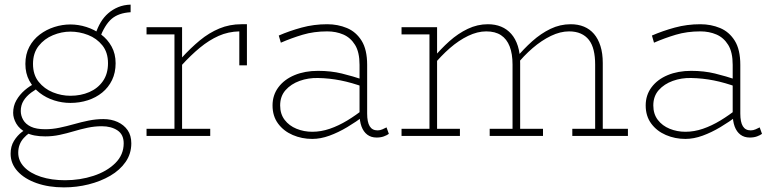

<svg xmlns="http://www.w3.org/2000/svg" viewBox="-20 -589 3344 832"><path d="M257 223Q191 223 138.5 204.5Q86 186 56 153Q26 120 26 77Q26 45 40.5 21.5Q55 -2 75.5 -17.5Q96 -33 113 -40L138 -28Q106 -17 82.5 9.5Q59 36 59 73Q59 108 85 135Q111 162 157 177Q203 192 262 192Q327 192 385 173Q443 154 479.5 118Q516 82 516 32Q516 -6 489 -24Q462 -42 421 -42Q390 -42 359.5 -35.5Q329 -29 299 -20Q269 -11 238.5 -4.5Q208 2 176 2Q124 2 94 -14Q64 -30 50.5 -53.5Q37 -77 37 -100Q37 -130 51 -154.5Q65 -179 87 -198Q109 -217 134 -229L163 -217Q137 -204 115.5 -188Q94 -172 82 -152.5Q70 -133 70 -108Q70 -88 80.5 -69.5Q91 -51 114 -40Q137 -29 176 -29Q206 -29 237.5 -35.5Q269 -42 300.5 -51Q332 -60 364 -66.5Q396 -73 428 -73Q462 -73 489.5 -60.5Q517 -48 533 -25Q549 -2 549 32Q549 77 524.5 112.5Q500 148 458 172.5Q416 197 364 210Q312 223 257 223ZM285 -143Q249 -143 214.5 -154Q180 -165 152 -186.5Q124 -208 107 -239.5Q90 -271 90 -312Q90 -354 107 -386Q124 -418 152.5 -439.5Q181 -461 215.5 -472Q250 -483 285 -483Q320 -483 354.5 -472Q389 -461 417.5 -440Q446 -419 463.5 -387.5Q481 -356 481 -315Q481 -274 465.5 -242Q450 -210 423 -188Q396 -166 360.5 -154.5Q325 -143 285 -143ZM285 -174Q330 -174 367 -190Q404 -206 426 -237.5Q448 -269 448 -315Q448 -362 423.5 -392.5Q399 -423 361.5 -437.5Q324 -452 285 -452Q247 -452 209.5 -436.5Q172 -421 147.5 -390Q123 -359 123 -312Q123 -265 147.5 -234.5Q172 -204 209 -189Q246 -174 285 -174ZM411 -421 394 -442Q403 -470 416.5 -492.5Q430 -515 449 -531.5Q468 -548 492 -558Q516 -568 546 -569V-536Q494 -533 464 -507.5Q434 -482 411 -421Z M766 -305V-337Q806 -381 846 -414Q886 -447 930.5 -465.5Q975 -484 1026 -484H1050V-306H1017V-453Q969 -452 927.5 -433.5Q886 -415 846.5 -382.5Q807 -350 766 -305ZM615 0V-31H891V0ZM736 0V-471H769V0ZM615 -440V-471H769V-440Z M1612 7Q1588 7 1571.5 -5.5Q1555 -18 1546.5 -41Q1538 -64 1538 -97V-308Q1538 -363 1518.5 -394.5Q1499 -426 1467.5 -439.5Q1436 -453 1398 -453Q1340 -453 1291.5 -438.5Q1243 -424 1197 -404L1188 -435Q1234 -455 1287 -469.5Q1340 -484 1398 -484Q1444 -484 1483.5 -467.5Q1523 -451 1547 -412.5Q1571 -374 1571 -308V-97Q1571 -60 1582 -42Q1593 -24 1616 -24Q1627 -24 1637 -28.5Q1647 -33 1655 -37L1665 -9Q1657 -3 1643.5 2Q1630 7 1612 7ZM1333 13Q1288 13 1248.5 -4Q1209 -21 1185 -53.5Q1161 -86 1161 -132Q1161 -177 1186.5 -211Q1212 -245 1256.5 -263.5Q1301 -282 1358 -282Q1414 -282 1461 -270.5Q1508 -259 1559 -242V-211Q1504 -231 1456 -240.5Q1408 -250 1358 -251Q1316 -252 1278.5 -238.5Q1241 -225 1217.5 -198.5Q1194 -172 1194 -132Q1194 -95 1213.5 -69.5Q1233 -44 1265 -31Q1297 -18 1333 -18Q1371 -18 1409 -31Q1447 -44 1485 -67Q1523 -90 1559 -119V-88Q1523 -61 1484.5 -38Q1446 -15 1407.5 -1Q1369 13 1333 13Z M1720 -440V-471H1874V-440ZM1841 0V-471H1874V0ZM1720 0V-31H1973V0ZM2201 0V-309Q2201 -356 2188.5 -388Q2176 -420 2151 -436.5Q2126 -453 2087 -453Q2049 -453 2008.5 -433.5Q1968 -414 1929.5 -380.5Q1891 -347 1856 -304V-336Q1890 -377 1927.5 -410.5Q1965 -444 2007 -464Q2049 -484 2094 -484Q2126 -484 2151.5 -473.5Q2177 -463 2195.5 -442Q2214 -421 2224 -389.5Q2234 -358 2234 -316V0ZM2102 0V-31H2333V0ZM2559 0V-309Q2559 -344 2552.5 -371Q2546 -398 2532 -416Q2518 -434 2496.5 -443.5Q2475 -453 2446 -453Q2408 -453 2367.5 -433.5Q2327 -414 2288 -380.5Q2249 -347 2215 -304V-336Q2249 -377 2286.5 -410.5Q2324 -444 2365.5 -464Q2407 -484 2453 -484Q2485 -484 2510.5 -473.5Q2536 -463 2554 -442Q2572 -421 2582 -389.5Q2592 -358 2592 -316V0ZM2460 0V-31H2701V0Z M3229 7Q3205 7 3188.5 -5.5Q3172 -18 3163.5 -41Q3155 -64 3155 -97V-308Q3155 -363 3135.5 -394.5Q3116 -426 3084.5 -439.5Q3053 -453 3015 -453Q2957 -453 2908.5 -438.5Q2860 -424 2814 -404L2805 -435Q2851 -455 2904 -469.5Q2957 -484 3015 -484Q3061 -484 3100.5 -467.5Q3140 -451 3164 -412.5Q3188 -374 3188 -308V-97Q3188 -60 3199 -42Q3210 -24 3233 -24Q3244 -24 3254 -28.5Q3264 -33 3272 -37L3282 -9Q3274 -3 3260.5 2Q3247 7 3229 7ZM2950 13Q2905 13 2865.5 -4Q2826 -21 2802 -53.5Q2778 -86 2778 -132Q2778 -177 2803.5 -211Q2829 -245 2873.5 -263.5Q2918 -282 2975 -282Q3031 -282 3078 -270.5Q3125 -259 3176 -242V-211Q3121 -231 3073 -240.5Q3025 -250 2975 -251Q2933 -252 2895.5 -238.5Q2858 -225 2834.5 -198.5Q2811 -172 2811 -132Q2811 -95 2830.5 -69.5Q2850 -44 2882 -31Q2914 -18 2950 -18Q2988 -18 3026 -31Q3064 -44 3102 -67Q3140 -90 3176 -119V-88Q3140 -61 3101.5 -38Q3063 -15 3024.5 -1Q2986 13 2950 13Z"/></svg>

Font: BioRhyme ExtraBold ExtraLight
Style: Regular
Weight: 250
Version: Version 1.600;gftools[0.9.33]